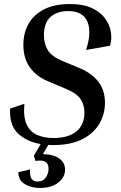

<svg xmlns="http://www.w3.org/2000/svg" viewBox="-20 -710 602 953"><path d="M303 132Q303 169 269.5 196Q236 223 179 223Q136 223 104 204.5Q72 186 71 145L129 131Q127 164 137 177.5Q147 191 166 191Q194 191 207.5 171Q221 151 221 128Q221 108 211 97.5Q201 87 177 87Q173 87 167 87.5Q161 88 156 89L148 63L182 5Q114 -6 70 -47Q26 -88 30 -171L101 -195Q95 -128 113 -91Q131 -54 166 -39.5Q201 -25 245 -25Q320 -25 359.5 -58Q399 -91 399 -151Q399 -191 379 -219.5Q359 -248 305 -270L215 -308Q159 -332 127.5 -376.5Q96 -421 96 -488Q96 -546 121.5 -591.5Q147 -637 198.5 -663.5Q250 -690 328 -690Q393 -690 436 -670Q479 -650 502 -618Q525 -586 530.5 -550Q536 -514 526 -483L407 -462Q436 -549 414 -602Q392 -655 318 -655Q263 -655 230.5 -625.5Q198 -596 198 -536Q198 -492 217.5 -461Q237 -430 286 -409L377 -371Q436 -346 468.5 -304Q501 -262 501 -200Q501 -142 472 -94Q443 -46 386.5 -18Q330 10 245 10Q238 10 232 10Q226 10 220 9L193 55Q246 56 274.5 77Q303 98 303 132Z"/></svg>

Font: Inria Serif
Style: Bold Italic
Weight: 700
Italic angle: -10°
Designer: Black Foundry Team
Foundry: Black Foundry
Version: Version 1.000; ttfautohint (v1.8.3)